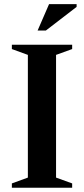

<svg xmlns="http://www.w3.org/2000/svg" viewBox="-20 -886 396 906"><path d="M320.5 -20.5V0H36V-20.5L111.5 -48V-627L36 -654.5V-675H320.5V-654.5L244.5 -627V-48ZM157.5 -742 211.5 -866.5H341.5V-853.5L196.5 -742Z"/></svg>

Font: Newsreader 24pt SemiBold
Style: Regular
Weight: 600
Designer: Hugues Gentile
Foundry: Production Type
Version: Version 1.003